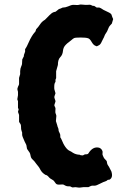

<svg xmlns="http://www.w3.org/2000/svg" viewBox="-20 -819 594 855"><path d="M229 -279.8 234.9 -261.2Q235.4 -256.8 238.3 -250.5Q241.2 -244.1 240.7 -240.2Q240.2 -236.3 244.6 -228.5Q249 -220.7 248.5 -214.8Q248 -209 248.5 -207.5Q249 -206.1 251 -203.6Q252.9 -201.2 252.9 -200.2Q270.5 -155.3 291.5 -146.5Q294.9 -145.5 304.7 -138.7Q317.9 -130.4 335 -129.9Q337.9 -127 349.1 -127L358.4 -131.8H363.8Q371.1 -131.8 373.5 -135.7Q393.6 -168.5 421.9 -161.1Q434.1 -156.2 437 -143.1Q437 -141.1 436.5 -135.7Q436 -130.9 437 -128.9Q438 -127 439 -124Q439.9 -121.1 441.4 -118.7Q442.9 -116.2 443.8 -114.3Q445.3 -112.3 449.2 -108.4Q453.1 -105 454.6 -102.5Q456.1 -100.1 456.5 -94.2Q457 -87.9 461.4 -82Q465.8 -76.2 468.8 -69.3Q471.7 -62.5 473.6 -60.1Q475.1 -58.1 475.6 -56.6Q484.9 -28.8 467.8 -19L460 -18.1Q454.6 -12.7 448.7 -11.2Q442.4 -9.8 425.3 -1Q408.7 7.8 401.9 7.8H389.6Q386.7 7.8 374 14.2Q363.3 14.2 353 14.2L337.9 16.1Q333 17.1 324.7 15.6Q315.9 13.7 309.1 15.1Q302.7 16.1 300.8 15.1Q298.8 14.2 296.9 13.2Q294.9 12.2 293 11.2Q291 10.3 285.6 10.7Q277.8 11.2 271.5 7.8Q265.1 3.9 262.2 2.9Q258.8 2 249 2.9Q239.3 3.9 233.9 2Q228.5 0 220.2 -13.2Q217.8 -16.1 210.9 -20Q204.1 -23.4 200.2 -27.3L193.4 -34.7Q188 -40 183.1 -40Q168.5 -48.3 161.1 -61Q154.3 -74.2 151.4 -77.1Q148.4 -80.1 141.6 -89.4Q132.3 -103 125 -108.9Q117.7 -115.2 116.2 -125.5Q114.3 -135.7 112.3 -138.7Q110.4 -141.6 106 -147.9Q101.1 -154.3 100.1 -157.2Q99.1 -160.2 98.6 -166Q98.1 -171.9 96.2 -175.8L89.8 -188.5Q77.6 -214.4 78.6 -220.7Q79.1 -227.1 78.6 -229Q78.1 -231 76.2 -235.8Q73.2 -243.7 73.7 -252.9Q74.2 -262.2 70.3 -268.1Q65.9 -273.9 64.9 -276.9V-307.1L60.1 -320.8L63 -332L60.1 -338.9V-368.2L57.1 -377L60.1 -395V-410.2Q60.1 -411.1 58.1 -418Q56.2 -424.8 60.5 -433.6Q64.9 -441.9 64.9 -444.8V-472.2Q69.8 -486.8 69.8 -488.8V-502Q70.3 -514.6 74.2 -522.5Q78.1 -530.8 78.1 -535.2L79.1 -554.2L85.9 -567.9Q86.9 -568.8 86.4 -571.3Q85.9 -573.7 86.9 -575.2L91.8 -588.9V-600.1Q92.8 -602.1 95.7 -606Q98.6 -609.9 106.4 -627.4Q114.3 -645.5 121.6 -657.2Q128.9 -668.9 132.8 -672.9Q136.7 -676.8 137.7 -678.7Q138.7 -680.7 139.6 -684.1Q140.1 -687 141.1 -689Q150.9 -698.7 158.7 -710.9Q166.5 -723.1 180.2 -731Q205.1 -756.8 210.9 -760.7Q216.8 -764.6 221.7 -765.6Q226.6 -766.1 228.5 -767.6Q231 -769 235.8 -773.4Q242.7 -779.8 245.6 -779.8Q248 -779.8 258.8 -785.2Q270.5 -785.2 283.2 -790.5Q295.9 -795.9 300.8 -796.9Q305.7 -797.9 317.4 -796.9Q329.1 -795.9 333 -797.9Q336.9 -799.8 348.1 -798.3Q359.4 -796.9 369.1 -797.4Q378.9 -797.9 380.9 -797.9Q382.8 -797.9 393.1 -793Q396 -793 398.9 -793L411.1 -785.2Q413.1 -785.2 418.5 -785.6Q423.8 -786.1 431.2 -781.2Q438.5 -775.4 454.1 -768.6Q469.7 -761.7 473.6 -757.8Q477.5 -753.9 478 -749Q479 -744.1 480 -743.2L483.9 -733.9L478 -713.9Q476.1 -710.9 470.7 -706.1Q465.3 -701.2 461.4 -689.9Q457.5 -678.7 452.6 -672.4Q447.8 -666 445.3 -659.2Q442.9 -651.9 440.9 -649.4Q439 -647 433.1 -633.8Q427.7 -621.1 420.9 -617.7Q414.1 -614.3 412.1 -613.3Q410.2 -612.3 408.2 -613.8Q406.2 -614.7 404.8 -615.2Q396 -618.2 387.7 -632.8Q379.4 -647.5 371.1 -648.9Q362.3 -651.9 338.9 -651.9Q315.4 -651.9 310.1 -649.4Q305.7 -647.5 296.9 -639.6Q288.1 -631.8 284.7 -629.9Q281.2 -627.9 273.4 -620.1Q261.7 -608.9 260.3 -591.8Q258.8 -574.7 248 -564Q237.8 -553.7 237.8 -529.8L230 -502V-471.2L227.1 -463.9V-454.1Q222.2 -449.2 221.7 -436.5Q221.2 -423.8 222.2 -420.9L227.1 -403.8L222.2 -389.2Q221.2 -384.8 224.1 -377.9Q227.1 -371.1 227.1 -367.2L222.2 -352.1Q221.2 -349.1 224.1 -344.2Q227.1 -338.9 227.1 -335.9Q227.1 -333 226.6 -325.7Q226.1 -318.4 227.1 -315.4Q228 -312.5 229.5 -309.1Q231 -305.2 231 -303.2Z"/></svg>

Font: AntiqueNobleBoldCondensed
Style: BoldCondensed
Weight: 700
Version: Version 001.000